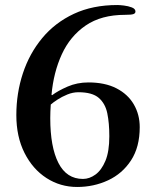

<svg xmlns="http://www.w3.org/2000/svg" viewBox="-20 -729 616 764"><path d="M45 -271Q45 -358 71 -437Q97 -516 148 -577.5Q199 -639 274 -674Q349 -709 447 -709Q456 -709 473 -707Q490 -705 504.5 -699.5Q519 -694 519 -683Q519 -676 511 -673Q503 -670 478 -670Q383 -670 321 -627.5Q259 -585 226 -513Q193 -441 185 -352L187 -350Q211 -368 249 -384.5Q287 -401 332 -401Q398 -401 443.5 -377.5Q489 -354 512.5 -313.5Q536 -273 536 -223Q536 -144 501.5 -91Q467 -38 410 -11.5Q353 15 287 15Q220 15 165 -20.5Q110 -56 77.5 -120.5Q45 -185 45 -271ZM180 -259Q180 -144 212.5 -80.5Q245 -17 310 -17Q336 -17 360 -34.5Q384 -52 399.5 -89Q415 -126 415 -187Q415 -239 407 -278Q399 -317 373 -339.5Q347 -362 292 -362Q270 -362 248 -353Q226 -344 208.5 -332.5Q191 -321 182 -313Q181 -298 180.5 -285Q180 -272 180 -259Z"/></svg>

Font: Monomakh
Style: Regular
Weight: 400
Version: Version 1.200; ttfautohint (v1.8.4.7-5d5b)